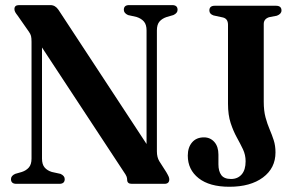

<svg xmlns="http://www.w3.org/2000/svg" viewBox="-20 -720 1156 752"><path d="M233.5 -18.5Q233.5 0 212.5 0H44Q23 0 23 -18.5Q23 -31.5 39.5 -39L65.5 -46.5Q82.5 -52 93 -64Q103.5 -76 103.5 -99V-556Q103.5 -571 101.5 -579Q99.5 -587 93 -596L49 -659Q43 -666.5 39.8 -672.2Q36.5 -678 36.5 -684.5Q36.5 -700 54.5 -700H177.5Q196.5 -700 209 -681.5L554 -156V-601Q554 -623.5 543.8 -635.5Q533.5 -647.5 515 -653.5L481.5 -661Q465 -668.5 465 -681.5Q465 -700 485.5 -700H654.5Q675.5 -700 675.5 -681.5Q675.5 -668.5 659 -661L633 -653.5Q615 -647.5 604.8 -635.8Q594.5 -624 594.5 -601V-127.5Q594.5 -104 604 -88.5L631.5 -45.5Q638.5 -33.5 640.8 -27.8Q643 -22 643 -17.5Q643 0 624 0H496Q478 0 478 -16Q478 -22.5 475.5 -29Q473 -35.5 463.5 -49L144.5 -534V-99Q144.5 -76 154.8 -64Q165 -52 183 -46.5L217 -39Q233.5 -31.5 233.5 -18.5ZM1059 -123Q1059 -61.5 1010 -25Q961 11.5 878.5 11.5Q800.5 11.5 758 -22Q715.5 -55.5 715.5 -110.5Q715.5 -142.5 732.2 -162.2Q749 -182 779 -182Q803.5 -182 819.5 -164Q835.5 -146 835.5 -114.5V-76.5Q835.5 -49.5 846.8 -34.2Q858 -19 885 -19Q911 -19 926.5 -36.8Q942 -54.5 942 -88.5Q942 -113.5 931.5 -135.5Q921 -157.5 907.5 -181.8Q894 -206 883.5 -237.8Q873 -269.5 873 -313.5V-623Q873 -646.5 853.5 -651.5L816.5 -659.5Q800 -665 800 -679Q800 -697.5 821.5 -697.5H1060.5Q1082.5 -697.5 1082.5 -679Q1082.5 -665.5 1064.5 -658.5L1033.5 -652.5Q1013 -645.5 1013 -626V-321.5Q1013 -286 1020 -260.2Q1027 -234.5 1036 -213.5Q1045 -192.5 1052 -171Q1059 -149.5 1059 -123Z"/></svg>

Font: Fraunces 144pt Soft SemiBold
Style: Regular
Weight: 600
Version: Version 1.000;[b76b70a41]